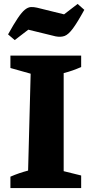

<svg xmlns="http://www.w3.org/2000/svg" viewBox="-20 -957 456 977"><path d="M33 0V-58Q56 -68 78 -75.5Q100 -83 123 -89L136 -582L33 -611V-674H393V-616Q373 -607 350.5 -599Q328 -591 304 -585V-86L393 -64V0ZM55 -753 21 -782Q51 -836 71 -865.5Q91 -895 106.5 -907.5Q122 -920 136.5 -921Q151 -922 168 -918L306 -884L375 -937L409 -907Q374 -843 351 -812Q328 -781 308.5 -774Q289 -767 263 -772L124 -806Z"/></svg>

Font: Piazzolla Thin Black
Style: Regular
Weight: 900
Version: Version 2.005